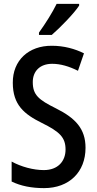

<svg xmlns="http://www.w3.org/2000/svg" viewBox="-20 -960 499 990"><path d="M388 -931V-940H272C250 -895 216 -841 181 -792V-780H247C291 -818 362 -891 388 -931ZM421 -198C421 -296 369 -351 269 -401C178 -446 149 -471 149 -537C149 -592 185 -631 249 -631C292 -631 336 -618 382 -595L413 -685C367 -708 310 -724 248 -724C127 -725 45 -648 46 -533C46 -419 105 -371 196 -326C287 -281 318 -252 318 -189C318 -129 279 -83 206 -83C152 -83 89 -100 40 -127V-24C87 -1 143 10 207 10C337 10 421 -73 421 -198Z"/></svg>

Font: Noto Sans Arabic Cond Med
Style: Regular
Weight: 500
Width: 3
Designer: Monotype Design Team, Nadine Chahine, Nizar Qandah and Khaled Hosny
Foundry: Monotype Imaging Inc.
Version: Version 2.012